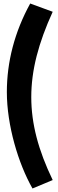

<svg xmlns="http://www.w3.org/2000/svg" viewBox="-20 -733 328 1093"><path d="M165 340 280 292C198 122 158 -29 158 -180C158 -334 199 -488 280 -666L152 -713C63 -551 19 -381 19 -209C19 -20 84 198 165 340Z"/></svg>

Font: FilmFarsi_V5 Display
Style: Regular
Weight: 400
Designer: Borna Izadpanah
Foundry: Borna Izadpanah
Version: Version 1.000;PS 001.000;hotconv 1.0.88;makeotf.lib2.5.64775